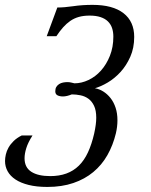

<svg xmlns="http://www.w3.org/2000/svg" viewBox="-57 -549 612 778"><path d="M412.6 -8.8Q400.9 39.6 378.2 79.6Q355.5 119.6 321 148.2Q286.6 176.8 240.2 192.6Q193.8 208.5 134.8 208.5Q91.3 208.5 59.1 200.4Q26.9 192.4 5.6 178.2Q-15.6 164.1 -26.1 145Q-36.6 126 -36.6 103.5Q-36.6 91.3 -33.4 77.1Q-30.3 63 -22.5 49.1Q-14.6 35.2 -1.7 22.5Q11.2 9.8 30.8 0H74.7Q56.6 28.3 49.6 51Q42.5 73.7 42.5 92.3Q42.5 129.4 69.8 147Q97.2 164.6 146.5 164.6Q183.1 164.6 211.9 154.1Q240.7 143.6 262.5 122.3Q284.2 101.1 299.3 68.6Q314.5 36.1 324.7 -8.3Q333 -45.9 333 -71.8Q333 -101.6 324.2 -120.1Q315.4 -138.7 301.3 -148.9Q287.1 -159.2 269.3 -162.8Q251.5 -166.5 233.9 -166.5Q224.1 -162.6 215.1 -160.4Q206.1 -158.2 198.2 -158.2Q184.6 -158.2 175.8 -162.8Q167 -167.5 167 -179.2Q167 -189.9 171.4 -197Q175.8 -204.1 182.9 -208.5Q189.9 -212.9 198.7 -214.6Q207.5 -216.3 216.3 -216.3Q224.1 -216.3 231.2 -214.6Q238.3 -212.9 244.6 -211.4Q273.4 -211.4 301.8 -224.9Q330.1 -238.3 352.3 -263.2Q374.5 -288.1 388.4 -323Q402.3 -357.9 402.3 -400.4Q402.3 -419.9 397 -435.5Q391.6 -451.2 380.1 -462.4Q368.7 -473.6 350.3 -479.7Q332 -485.8 306.2 -485.8Q281.7 -485.8 262.7 -480.5Q243.7 -475.1 228 -464.4Q212.4 -453.6 198.7 -438.2Q185.1 -422.9 171.4 -402.3H132.3L175.3 -518.6Q203.6 -518.6 239.7 -523.9Q275.9 -529.3 317.9 -529.3Q399.9 -529.3 443.4 -495.6Q486.8 -461.9 486.8 -399.4Q486.8 -354.5 470.9 -318.8Q455.1 -283.2 431.2 -257.1Q407.2 -231 379.4 -214.6Q351.6 -198.2 327.6 -191.4Q345.2 -188.5 361.6 -178.2Q377.9 -168 390.9 -151.6Q403.8 -135.3 411.4 -112.5Q418.9 -89.8 418.9 -61.5Q418.9 -35.6 412.6 -8.8Z"/></svg>

Font: Arian AMU Serif
Style: Italic
Weight: 400
Italic angle: -15°
Designer: Ruben Hakobyan (Tarumian)
Foundry: Ruben Hakobyan (Tarumian)
Version: Version 1.002